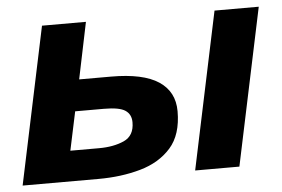

<svg xmlns="http://www.w3.org/2000/svg" viewBox="-43 -595 958 653"><g transform="rotate(-5 435.5 -268.0)"><path d="M598 0 711 -536H862L749 0ZM9 0 122 -536H272L232 -343H341Q450 -343 503 -308Q556 -273 556 -206Q556 -126 516.5 -81.5Q477 -37 411.5 -18.5Q346 0 268 0ZM181 -104H279Q329 -104 364.5 -120Q400 -136 400 -182Q400 -209 380 -222.5Q360 -236 307 -236H209Z"/></g></svg>

Font: Geist
Style: Bold Italic
Weight: 700
Italic angle: -12°
Designer: Basement.studio, Andrés Briganti, Mateo Zaragoza
Foundry: Basement.studio, Vercel, Andrés Briganti, Guido Ferreyra, Mateo Zaragoza
Version: Version 1.500; ttfautohint (v1.8.4.7-5d5b)